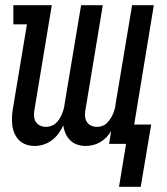

<svg xmlns="http://www.w3.org/2000/svg" viewBox="-20 -550 640 734"><path d="M518 164H435L462 0H397L405 -49Q397 -36 386.5 -25Q376 -14 363 -6.5Q350 1 335.5 4.5Q321 8 307 8Q290 8 274.5 2.5Q259 -3 248 -14Q237 -25 230.5 -40Q224 -55 222 -71Q215 -55 204 -40Q193 -25 178.5 -14Q164 -3 147 2.5Q130 8 113 8Q95 8 79.5 2.5Q64 -3 53 -14Q42 -25 35.5 -40Q29 -55 27 -71.5Q25 -88 26 -105Q27 -122 30 -139L83 -457H31V-530H178L111 -126Q109 -114 110.5 -102.5Q112 -91 118 -82.5Q124 -74 134 -69.5Q144 -65 156 -65Q166 -65 176 -68.5Q186 -72 194 -79.5Q202 -87 207.5 -96Q213 -105 217 -114.5Q221 -124 223.5 -133.5Q226 -143 227 -153L290 -530H373L306 -126Q304 -114 305.5 -102.5Q307 -91 313 -82.5Q319 -74 329 -69.5Q339 -65 351 -65Q361 -65 371 -68.5Q381 -72 388.5 -79.5Q396 -87 402 -96Q408 -105 412 -114.5Q416 -124 418.5 -133.5Q421 -143 422 -153L485 -530H568L493 -74H558Z"/></svg>

Font: Iosevka Curly Slab Extended
Style: Italic
Weight: 400
Width: 7
Italic angle: -9°
Monospace: yes
Designer: Belleve Invis
Foundry: Belleve Invis
Version: Version 11.1.0; ttfautohint (v1.8.3)